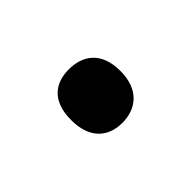

<svg xmlns="http://www.w3.org/2000/svg" viewBox="-37 -468 342 342"><g transform="rotate(-45 134.0 -297.5)"><path d="M72 -298C72 -250 99 -230 133 -230C167 -230 196 -250 196 -298C196 -347 167 -365 133 -365C99 -365 72 -347 72 -298Z"/></g></svg>

Font: Noto Sans Khmer UI SemiCondensed
Style: Regular
Weight: 400
Width: 4
Designer: Danh Hong and the Monotype Design Team
Foundry: Monotype Imaging Inc.
Version: Version 2.002